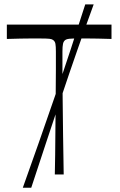

<svg xmlns="http://www.w3.org/2000/svg" viewBox="-20 -815 560 897"><path d="M236.1 0Q238.1 -92.1 238.6 -183Q239.1 -273.9 240.1 -352.9Q241.1 -432 241.1 -490.1Q241.1 -548.3 241.1 -574Q241.1 -598 238.9 -610.4Q236.7 -622.8 227 -628.7Q222.4 -632.4 210.8 -633.8Q199.1 -635.3 157.7 -635.3Q148.7 -635.3 127.1 -635.3Q105.4 -635.3 75.8 -634.7Q46.1 -634.1 12 -633V-700H500.9V-633Q466.9 -634.1 437.1 -634.7Q407.4 -635.3 386.2 -635.3Q365 -635.3 355.1 -635.3Q314.6 -635.3 302.9 -633.8Q291.3 -632.4 285.9 -628.7Q277 -622.8 274.4 -610.4Q271.7 -598 271.7 -574Q271.7 -548.3 271.7 -490.1Q271.7 -432 272.7 -352.9Q273.7 -273.9 274.7 -183Q275.7 -92.1 277.6 0ZM86.6 62Q123 -40 161.1 -148.2Q199.3 -256.4 236.9 -366.3Q274.6 -476.1 310.3 -584.4Q346 -692.6 378.3 -794.6H417.7Q380.3 -692.6 342.5 -584.4Q304.7 -476.1 268 -366.3Q231.3 -256.4 195.3 -148.2Q159.3 -40 126 62Z"/></svg>

Font: Ojuju ExtraLight
Style: Regular
Weight: 200
Designer: Chisaokwu Joboson, Mirko Velimirovic
Foundry: Udi Foundry
Version: Version 1.000